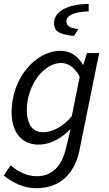

<svg xmlns="http://www.w3.org/2000/svg" viewBox="-22 -765 573 1009"><path d="M262 -643C262 -606 281 -584 367 -576L390 -613C346 -616 327 -629 327 -653C327 -682 364 -703 444 -705V-745C338 -742 262 -709 262 -643ZM-2 157C45 196 103 224 168 224C290 224 370 152 396 23L499 -486H435L416 -425H413C390 -469 347 -498 296 -498C165 -498 39 -354 39 -176C39 -63 98 -5 180 -5C242 -5 298 -36 349 -87L324 17C303 105 254 161 171 161C117 161 71 135 34 104ZM355 -154C309 -98 251 -70 205 -70C152 -70 119 -108 119 -188C119 -314 206 -434 299 -434C336 -434 368 -413 397 -362Z"/></svg>

Font: Cambridge Sans Italic
Style: Regular
Weight: 400
Italic angle: -11°
Version: Version 2.000;PS 002.000;hotconv 1.0.88;makeotf.lib2.5.64775